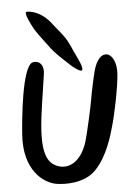

<svg xmlns="http://www.w3.org/2000/svg" viewBox="-61 -973 732 1030"><g transform="rotate(-5 304.5 -458.5)"><path d="M137 -927C131 -928 124 -927 120 -927C107 -921 138 -858 157 -826C177 -795 202 -764 223 -735C255 -690 295 -657 335 -619C346 -609 383 -580 391 -589C400 -601 380 -642 364 -675C349 -704 338 -739 314 -774C297 -799 276 -821 252 -853C231 -880 194 -918 137 -927ZM578 -553C573 -480 543 -333 523 -268C513 -233 482 -116 412 -46C351 15 250 14 201 6C131 -6 27 -83 41 -274C46 -344 71 -632 129 -654C152 -662 194 -649 185 -586C156 -377 105 -158 194 -100C258 -58 340 -89 376 -208C386 -241 421 -394 427 -435C430 -456 449 -546 458 -580C494 -713 586 -673 578 -553Z"/></g></svg>

Font: Carybe
Style: Regular
Weight: 400
Designer: Genilson Lima Santos
Foundry: Genilson Lima Santos
Version: Version 1.010;PS 001.010;hotconv 1.0.70;makeotf.lib2.5.58329